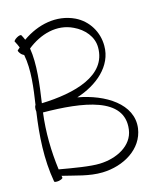

<svg xmlns="http://www.w3.org/2000/svg" viewBox="-127 -935 856 1047"><g transform="rotate(-15 301.0 -411.0)"><path d="M42 -788C49 -776 55 -763 60 -750C55 -746 51 -742 46 -738C43 -735 49 -724 58 -714C63 -710 68 -706 73 -704C90 -618 76 -517 62 -424C60 -425 56 -414 56 -400C56 -396 57 -392 57 -389C38 -258 29 -126 52 4C53 9 64 10 78 8C91 5 102 0 101 -4C101 -8 100 -11 99 -15C173 2 245 27 321 25C440 22 553 -44 569 -157C587 -292 444 -379 293 -406C408 -442 509 -525 508 -640C508 -718 465 -789 395 -823C298 -869 188 -845 100 -783C96 -793 91 -803 86 -812C83 -816 72 -814 60 -807C48 -800 40 -791 42 -788ZM373 -777C429 -751 473 -701 473 -640C474 -480 285 -431 98 -425C113 -527 128 -641 113 -730C189 -791 287 -819 373 -777ZM519 -163C507 -75 414 -28 319 -25C266 -23 173 -39 93 -53C79 -159 77 -268 91 -375C312 -373 544 -342 519 -163Z"/></g></svg>

Font: Nupuram Condensed Thin
Style: Regular
Weight: 100
Width: 3
Designer: Santhosh Thottingal (santhosh.thottingal@gmail.com)
Foundry: SMC
Version: Version 1.000